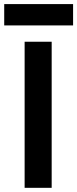

<svg xmlns="http://www.w3.org/2000/svg" viewBox="-35 -900 370 920"><path d="M83 0V-700H212.6V0ZM-14.8 -778.2V-880.4H315.2V-778.2Z"/></svg>

Font: Overpass
Style: Regular
Weight: 400
Designer: Delve Withrington, Dave Bailey, Thomas Jockin
Foundry: Delve Fonts LLC
Version: Version 4.000